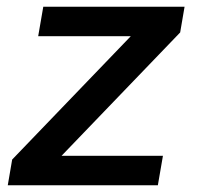

<svg xmlns="http://www.w3.org/2000/svg" viewBox="-20 -548 582 568"><path d="M3 0 16 -76 367 -441H93L108 -528H526L513 -452L162 -87H462L447 0Z"/></svg>

Font: Hubot Sans Medium
Style: Italic
Weight: 500
Italic angle: -10°
Designer: Deni Anggara
Foundry: GitHub
Version: Version 1.001; ttfautohint (v1.8.4.7-5d5b);gftools[0.9.31]